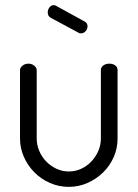

<svg xmlns="http://www.w3.org/2000/svg" viewBox="-20 -721 536 748"><path d="M248 7Q209 7 174 -8.5Q139 -24 113.5 -50Q88 -76 73 -110Q58 -144 58 -181V-448Q58 -457 67.5 -465Q77 -473 91 -473Q104 -473 113.5 -465Q123 -457 123 -448V-181Q123 -157 132.5 -134Q142 -111 159 -93Q176 -75 199 -64Q222 -53 248 -53Q274 -53 296.5 -63.5Q319 -74 336 -92Q353 -110 363 -133Q373 -156 373 -181V-449Q373 -459 382.5 -466Q392 -473 406 -473Q420 -473 429 -466Q438 -459 438 -449V-181Q438 -143 423 -109Q408 -75 382 -49.5Q356 -24 321.5 -8.5Q287 7 248 7ZM179 -651Q166 -657 166 -673Q166 -683 172.5 -692Q179 -701 190 -701Q194 -701 199 -698L310 -637Q321 -631 321 -619Q321 -608 313.5 -599.5Q306 -591 295 -591Q289 -591 285 -594Z"/></svg>

Font: Dosis
Style: Book
Weight: 400
Designer: EdgarTolentino, PabloImpallari, IginoMarini
Foundry: EdgarTolentino, PabloImpallari, IginoMarini
Version: Version 1.007